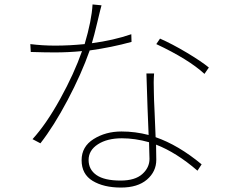

<svg xmlns="http://www.w3.org/2000/svg" viewBox="-20 -803 1040 856"><path d="M565.4 -650.4 566.4 -616.2Q478.5 -591.8 379.9 -578.1Q342.8 -472.7 281.2 -356.4Q219.7 -240.2 160.2 -164.1L125 -182.6Q186.5 -250 248.5 -362.3Q310.5 -474.6 345.7 -575.2Q285.2 -569.3 224.6 -569.3Q181.6 -569.3 117.2 -571.3L115.2 -606.4Q169.9 -599.6 225.6 -599.6Q290 -599.6 357.4 -606.4Q388.7 -711.9 392.6 -783.2L432.6 -779.3Q428.7 -766.6 414.1 -704.6Q399.4 -642.6 389.6 -610.4Q485.4 -623 565.4 -650.4ZM646.5 -94.7Q646.5 -104.5 645.5 -129.4Q644.5 -154.3 644.5 -168.9Q582 -186.5 523.4 -186.5Q458 -186.5 416.5 -159.7Q375 -132.8 375 -89.8Q375 -46.9 410.2 -22.5Q445.3 2 517.6 2Q582 2 614.3 -26.9Q646.5 -55.7 646.5 -94.7ZM632.8 -475.6H667Q664.1 -439.5 666 -389.6Q666 -368.2 669.4 -298.8Q672.9 -229.5 673.8 -191.4Q775.4 -156.2 878.9 -70.3L860.4 -42Q766.6 -123 675.8 -158.2Q675.8 -144.5 676.3 -122.1Q676.8 -99.6 676.8 -90.8Q676.8 -38.1 635.3 -2.4Q593.8 33.2 519.5 33.2Q442.4 33.2 393.1 3.4Q343.8 -26.4 343.8 -88.9Q343.8 -149.4 397.5 -183.1Q451.2 -216.8 521.5 -216.8Q583 -216.8 642.6 -201.2Q641.6 -218.8 637.7 -323.7Q633.8 -428.7 632.8 -475.6ZM676.8 -606.4 693.4 -630.9Q747.1 -607.4 812.5 -568.4Q877.9 -529.3 911.1 -502L891.6 -473.6Q820.3 -539.1 676.8 -606.4Z"/></svg>

Font: Gen Shin Gothic ExtraLight
Style: Regular
Weight: 100
Designer: [Source Han Sans]
Ryoko NISHIZUKA  (kana & ideographs); Paul D. Hunt (Latin, Greek & Cyrillic); Wenlong ZHANG  (bopomofo
Version: Version 1.002.20150607